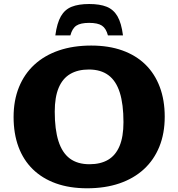

<svg xmlns="http://www.w3.org/2000/svg" viewBox="-20 -950 912 982"><path d="M446.5 -717Q536 -717 605.8 -692Q675.5 -667 723.8 -619.8Q772 -572.5 797.2 -505.2Q822.5 -438 822.5 -353Q822.5 -267.5 795 -199.8Q767.5 -132 715.8 -84.5Q664 -37 590.8 -12Q517.5 13 425.5 13Q336 13 266.2 -12Q196.5 -37 148 -84.2Q99.5 -131.5 74.5 -199Q49.5 -266.5 49.5 -351.5Q49.5 -436.5 77 -504.2Q104.5 -572 156.2 -619.5Q208 -667 281.2 -692Q354.5 -717 446.5 -717ZM437.5 -110Q494.5 -110 533 -132.8Q571.5 -155.5 591.5 -203.2Q611.5 -251 611.5 -325Q611.5 -416.5 592.8 -476.2Q574 -536 534.8 -565.2Q495.5 -594.5 434.5 -594.5Q378 -594.5 339 -571.5Q300 -548.5 280 -500.8Q260 -453 260 -379Q260 -288 279 -228.2Q298 -168.5 337.2 -139.2Q376.5 -110 437.5 -110ZM436 -833Q392 -833 370.8 -819Q349.5 -805 340 -769H263Q271.5 -832 291.5 -866.8Q311.5 -901.5 346.8 -915.5Q382 -929.5 436 -929.5Q490.5 -929.5 525.5 -915.5Q560.5 -901.5 580.8 -866.8Q601 -832 609 -769H532Q522.5 -805 501.2 -819Q480 -833 436 -833Z"/></svg>

Font: Newsreader 7pt
Style: Bold
Weight: 700
Designer: Hugues Gentile
Foundry: Production Type
Version: Version 1.003